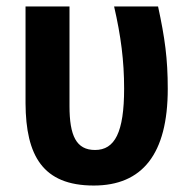

<svg xmlns="http://www.w3.org/2000/svg" viewBox="-20 -565 584 594"><path d="M270 9C420 9 499 -88 499 -290C499 -384 490 -448 469 -545H333C354 -454 364 -377 364 -291C364 -155 335 -101 274 -101C216 -101 195 -145 195 -237V-545H59V-245C60 -84 112 9 270 9Z"/></svg>

Font: Noto Sans Display SemiCondensed
Style: Bold
Weight: 700
Width: 4
Designer: Monotype Design Team
Foundry: Monotype Imaging Inc.
Version: Version 1.900